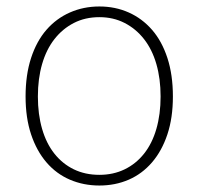

<svg xmlns="http://www.w3.org/2000/svg" viewBox="-20 -560 613 593"><path d="M287 13Q238 13 196 -5Q154 -23 123.5 -58.5Q93 -94 76 -145Q59 -196 59 -262Q59 -329 76 -381Q93 -433 123.5 -468Q154 -503 196 -521.5Q238 -540 287 -540Q336 -540 377.5 -521.5Q419 -503 449.5 -468Q480 -433 497 -381Q514 -329 514 -262Q514 -196 497 -145Q480 -94 449.5 -58.5Q419 -23 377.5 -5Q336 13 287 13ZM287 -20Q330 -20 365 -37Q400 -54 425 -85.5Q450 -117 463 -162Q476 -207 476 -262Q476 -317 463 -362Q450 -407 425 -439Q400 -471 365 -489Q330 -507 287 -507Q243 -507 208 -489Q173 -471 148 -439Q123 -407 110 -362Q97 -317 97 -262Q97 -207 110 -162Q123 -117 148 -85.5Q173 -54 208 -37Q243 -20 287 -20Z"/></svg>

Font: SpoqaHanSansJP-Thin
Style: Regular
Weight: 250
Designer: [Source Han Sans]
Ryoko NISHIZUKA  (kana & ideographs); Paul D. Hunt (Latin, Greek & Cyrillic); Wenlong ZHANG  (bopomofo
Foundry: Spoqa (http://bi.spoqa.com)
Version: Version 1.002.20150607